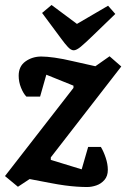

<svg xmlns="http://www.w3.org/2000/svg" viewBox="-43 -740 507 771"><path d="M307 11Q288 11 265.5 9.5Q243 8 217 4.5Q191 1 160 -5L76 -21L29 10L-23 -33L252 -387V-396L143 -440L118 -352H63Q51 -364 41.5 -387.5Q32 -411 32 -436Q32 -474 59.5 -493.5Q87 -513 123 -513Q144 -513 176.5 -508.5Q209 -504 251 -494L340 -474L397 -514L444 -473L161 -108V-98L285 -60L311 -150H362Q373 -132 381.5 -106.5Q390 -81 390 -58Q390 -33 376.5 -17.5Q363 -2 344 4.5Q325 11 307 11ZM253 -538Q242 -538 229.5 -551.5Q217 -565 204 -583L126 -688L164 -720L266 -644L391 -717L420 -684L330 -597Q299 -567 281.5 -552.5Q264 -538 253 -538Z"/></svg>

Font: Faustina
Style: Bold Italic
Weight: 700
Italic angle: -8°
Designer: Alfonso Garcia
Foundry: http://www.omnibus-type.com
Version: Version 1.200